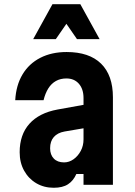

<svg xmlns="http://www.w3.org/2000/svg" viewBox="-20 -874 640 908"><path d="M385 -380V-269L285 -252Q252 -246 234.5 -226Q217 -206 217 -173Q217 -142 234.5 -124Q252 -106 283 -106Q307 -106 328 -121Q349 -136 362 -160.5Q375 -185 375 -215V-410Q375 -453 353 -478Q331 -503 294 -503Q266 -503 244.5 -491Q223 -479 208.5 -456Q194 -433 186 -400H52Q56 -471 86.5 -522Q117 -573 170.5 -600.5Q224 -628 295 -628Q402 -628 458 -573Q514 -518 514 -414V0H375V-51H341Q327 -19 301.5 -2.5Q276 14 234 14Q188 14 151.5 -7.5Q115 -29 94 -67Q73 -105 73 -154Q73 -237 119 -288.5Q165 -340 252 -356ZM137 -689 228 -854H360L451 -689H344L257 -815H331L244 -689Z"/></svg>

Font: Martian Mono Condensed SemiBold
Style: Regular
Weight: 600
Width: 3
Designer: Roman Shamin
Foundry: Evil Martians
Version: Version 1.000